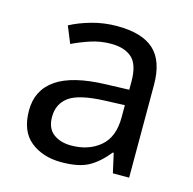

<svg xmlns="http://www.w3.org/2000/svg" viewBox="-87 -633 735 730"><g transform="rotate(15 280.5 -267.5)"><path d="M288 -545Q386 -545 433 -502Q480 -459 480 -365V0H416L399 -76H395Q360 -32 321.5 -11Q283 10 215 10Q142 10 94 -28.5Q46 -67 46 -149Q46 -229 109 -272.5Q172 -316 303 -320L394 -323V-355Q394 -422 365 -448Q336 -474 283 -474Q241 -474 203 -461.5Q165 -449 132 -433L105 -499Q140 -518 188 -531.5Q236 -545 288 -545ZM314 -259Q214 -255 175.5 -227Q137 -199 137 -148Q137 -103 164.5 -82Q192 -61 235 -61Q303 -61 348 -98.5Q393 -136 393 -214V-262Z"/></g></svg>

Font: Noto Music
Style: Regular
Weight: 400
Designer: Monotype Design Team, Benjamin Yang
Foundry: Monotype Imaging Inc.
Version: Version 2.002; ttfautohint (v1.8.4.7-5d5b)